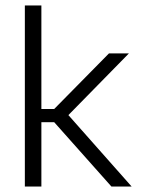

<svg xmlns="http://www.w3.org/2000/svg" viewBox="-20 -683 521 703"><path d="M462 0H388L178.5 -235.5H123.5V-284H178.5L379 -487.5H452L222.5 -253.5V-270.5ZM131.5 0H71V-663H131.5Z"/></svg>

Font: Anek Devanagari Medium Light
Style: Regular
Weight: 300
Version: Version 1.003